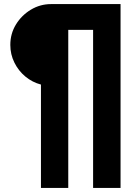

<svg xmlns="http://www.w3.org/2000/svg" viewBox="-20 -720 680 940"><path d="M180.5 200V-306Q138.5 -317 104.5 -345Q70.5 -373 50.5 -413.5Q30.5 -454 30.5 -500Q30.5 -555 58 -600Q85.5 -645 131 -672.5Q176.5 -700 230.5 -700H570.2V200H435.8V-573.7H314.2V200Z"/></svg>

Font: Golos Text
Style: Regular
Weight: 400
Designer: A.Korolkova, Vitaly Kuzmin
Foundry: ParaType Ltd
Version: Version 2.004